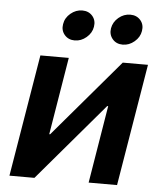

<svg xmlns="http://www.w3.org/2000/svg" viewBox="-53 -802 715 848"><g transform="rotate(5 304.0 -377.5)"><path d="M497.6 0H371.6L428.2 -343.8H423.8L131.3 0H20.5L110.4 -541H236.3L179.7 -197.8H183.6L475.6 -541H587.4ZM468.3 -620.1Q439.5 -620.1 422.9 -639.9Q406.2 -659.7 410.6 -687.5Q415.5 -715.8 438.7 -735.4Q461.9 -754.9 490.7 -754.9Q519 -754.9 535.9 -735.4Q552.7 -715.8 547.9 -687.5Q543.5 -659.7 520 -639.9Q496.6 -620.1 468.3 -620.1ZM255.4 -620.1Q227.1 -620.1 210.2 -639.9Q193.4 -659.7 198.2 -687.5Q202.6 -715.8 226.1 -735.4Q249.5 -754.9 277.8 -754.9Q306.2 -754.9 323 -735.4Q339.8 -715.8 335 -687.5Q330.6 -659.7 307.1 -639.9Q283.7 -620.1 255.4 -620.1Z"/></g></svg>

Font: Inter 17pt SemiBold
Style: Italic
Weight: 600
Italic angle: -9.3988°
Version: Version 4.001;git-66647c0bb